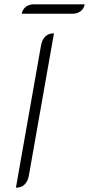

<svg xmlns="http://www.w3.org/2000/svg" viewBox="-20 -864 414 893"><path d="M171 -654Q176 -680 191 -694.5Q206 -709 231 -709L114 -46Q109 -20 94 -5.5Q79 9 54 9ZM138 -844H374Q370 -823 354.5 -811.5Q339 -800 316 -800H81Q85 -821 100.5 -832.5Q116 -844 138 -844Z"/></svg>

Font: K2D Thin
Style: Italic
Weight: 100
Italic angle: -10°
Designer: Katatrad Aksorn Co.,Ltd.
Foundry: Cadson Demak Co.,Ltd.
Version: Version 1.000; ttfautohint (v1.6)